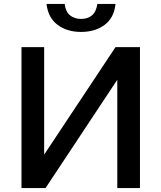

<svg xmlns="http://www.w3.org/2000/svg" viewBox="-20 -954 819 974"><path d="M89 0V-715H204V-58H130L566 -715H690V0H575V-658H647L211 0ZM391 -792Q320 -792 272 -828Q224 -864 216 -934H308Q313 -894 335.5 -876Q358 -858 391 -858Q425 -858 446.5 -876Q468 -894 474 -934H566Q559 -864 511 -828Q463 -792 391 -792Z"/></svg>

Font: Wix Madefor Display SemiBold
Style: Regular
Weight: 600
Designer: Dalton Maag Ltd
Foundry: Dalton Maag Ltd
Version: Version 3.100